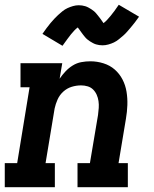

<svg xmlns="http://www.w3.org/2000/svg" viewBox="-24 -785 644 805"><path d="M-4 0V-101H48L100 -419H62V-520H237L226 -455Q237 -471 250.5 -485.5Q264 -500 281 -510.5Q298 -521 317 -524.5Q336 -528 355 -528Q383 -528 410 -519.5Q437 -511 457 -493.5Q477 -476 489.5 -452Q502 -428 506.5 -400.5Q511 -373 510 -344.5Q509 -316 504 -287L473 -101H512V0H301V-101H353L387 -303Q389 -318 390 -332.5Q391 -347 389 -361Q387 -375 381.5 -387.5Q376 -400 366.5 -409.5Q357 -419 343.5 -423Q330 -427 316 -427Q296 -427 276.5 -421Q257 -415 241.5 -401Q226 -387 217.5 -368Q209 -349 205 -330L167 -101H206V0ZM238 -593 154 -643Q163 -656 171.5 -667.5Q180 -679 188 -688.5Q196 -698 204 -706.5Q212 -715 219.5 -722Q227 -729 237.5 -737.5Q248 -746 259 -751Q270 -756 282 -759.5Q294 -763 306 -763Q313 -763 320 -762Q327 -761 333.5 -759Q340 -757 346.5 -753.5Q353 -750 358.5 -746.5Q364 -743 369.5 -738.5Q375 -734 379.5 -728.5Q384 -723 388 -718Q392 -713 395.5 -708.5Q399 -704 403 -698Q407 -692 410 -688Q418 -694 424.5 -701Q431 -708 438.5 -717Q446 -726 455 -738Q464 -750 474 -765L559 -715Q550 -702 541 -690.5Q532 -679 524 -669.5Q516 -660 508.5 -651.5Q501 -643 493 -636Q485 -629 474.5 -620.5Q464 -612 453.5 -607Q443 -602 430.5 -598.5Q418 -595 406 -595Q399 -595 392 -596Q385 -597 378.5 -599Q372 -601 365.5 -604.5Q359 -608 353.5 -611.5Q348 -615 342.5 -619.5Q337 -624 332.5 -629.5Q328 -635 324 -640Q320 -645 317 -649.5Q314 -654 309.5 -660Q305 -666 302 -670Q294 -664 287.5 -657Q281 -650 273.5 -641Q266 -632 257.5 -620Q249 -608 238 -593Z"/></svg>

Font: Iosevka Etoile Oblique
Style: Bold
Weight: 700
Italic angle: -9°
Designer: Belleve Invis
Foundry: Belleve Invis
Version: Version 15.5.2; ttfautohint (v1.8.4)